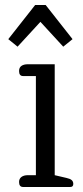

<svg xmlns="http://www.w3.org/2000/svg" viewBox="-20 -745 330 765"><path d="M13 -589 120 -725H162L269 -589L232 -559L141 -658L50 -559ZM56 -20Q56 -33 65.5 -40Q75 -47 91 -47H123V-442H72Q56 -442 56 -462Q56 -476 65.5 -482.5Q75 -489 91 -489H198V-47L245 -36Q259 -33 265.5 -27.5Q272 -22 272 -12Q272 0 260 0H72Q56 0 56 -20Z"/></svg>

Font: Maitree
Style: Regular
Weight: 400
Designer: CadsonDemak Team
Foundry: CadsonDemak
Version: Version 1.000